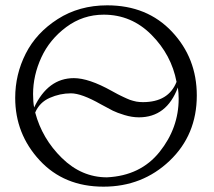

<svg xmlns="http://www.w3.org/2000/svg" viewBox="-20 -690 801 720"><path d="M382 -670Q532 -670 625 -571Q718 -472 718 -332Q718 -184 616 -87Q514 10 368 10Q220 10 128.5 -89Q37 -188 37 -323Q37 -411 76.5 -489Q116 -567 196.5 -618.5Q277 -670 382 -670ZM642 -383Q623 -484 548 -559.5Q473 -635 369 -635Q291 -635 228.5 -588.5Q166 -542 135 -474.5Q104 -407 104 -337Q104 -308 108 -287Q160 -397 257 -397Q313 -397 399 -349Q401 -348 410 -343Q419 -338 422 -336.5Q425 -335 433 -331Q441 -327 444.5 -325.5Q448 -324 455.5 -320.5Q463 -317 467.5 -315.5Q472 -314 479 -312Q486 -310 491.5 -309Q497 -308 503.5 -307.5Q510 -307 516 -307Q612 -307 642 -383ZM381 -25Q507 -31 578.5 -120.5Q650 -210 650 -320Q650 -341 647 -362Q605 -250 501 -250Q475 -250 447 -258.5Q419 -267 403 -275Q387 -283 358 -299Q286 -340 246 -340Q205 -340 166.5 -323Q128 -306 112 -268Q138 -170 212 -97.5Q286 -25 381 -25Z"/></svg>

Font: Forum
Style: Regular
Weight: 400
Designer: Denis Masharov
Foundry: Denis Masharov
Version: Version 1.000